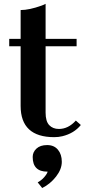

<svg xmlns="http://www.w3.org/2000/svg" viewBox="-20 -701 457 995"><path d="M261.2 9.8Q86.9 9.8 86.9 -152.3V-461.4H27.8V-499.5H86.9V-648.9Q131.3 -648.9 195.3 -671.9Q210 -677.2 216.3 -681.2V-499.5H377V-461.4H216.3V-117.2Q216.3 -72.3 235.1 -52.5Q253.9 -32.7 285.2 -32.7Q334 -32.7 373 -76.2L398.9 -53.2Q363.8 -9.8 303.2 4.9Q283.2 9.8 261.2 9.8ZM149.4 112.3Q149.4 87.4 168.9 69.1Q188.5 50.8 224.4 50.8Q260.3 50.8 280.3 75Q300.3 99.1 300.3 137.5Q300.3 175.8 270.5 214.1Q240.7 252.4 198.7 273.4L175.3 244.1Q200.7 230.5 218.3 205.6Q224.1 197.3 227.1 188.5H225.1Q149.4 188.5 149.4 112.3Z"/></svg>

Font: Cantata One
Style: Regular
Weight: 400
Designer: Joana Maria Correia da Silva
Foundry: Joana Maria Correia da Silva
Version: Version 1.002